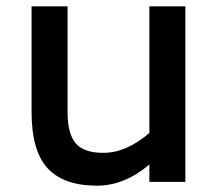

<svg xmlns="http://www.w3.org/2000/svg" viewBox="-20 -576 692 608"><path d="M453 -556H567V0H453V-55Q374 12 287 12Q182 12 131 -43Q80 -98 80 -221V-556H194V-221Q194 -153 219.5 -122.5Q245 -92 307 -92Q380 -92 453 -155Z"/></svg>

Font: Biryani DemiBold
Style: Regular
Weight: 600
Designer: Dan Reynolds and Mathieu Réguer
Foundry: Dan Reynolds and Mathieu Réguer
Version: Version 1.003;PS 001.003;hotconv 1.0.70;makeotf.lib2.5.58329